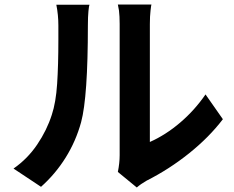

<svg xmlns="http://www.w3.org/2000/svg" viewBox="-20 -785 1040 852"><path d="M511 -96V-322V-432V-538V-625V-679Q511 -713 508 -738Q503 -765 503 -765H652Q651 -764 648 -738Q645 -713 645 -678V-458V-362V-272V-199V-155Q715 -186 779.5 -241Q844 -296 892 -366L969 -256Q908 -176 819.5 -105Q731 -34 630 17Q604 32 587 47L503 -22Q511 -62 511 -96ZM210 -276Q228 -330 233.5 -412.5Q239 -495 239 -609V-672Q239 -719 230 -764H377Q375 -761 372.5 -736Q370 -711 370 -673Q370 -355 340 -243Q317 -159 271.5 -86Q226 -13 162 44L40 -37Q102 -80 145 -143.5Q188 -207 210 -276Z"/></svg>

Font: Merged Yaku Han JP
Style: Bold
Weight: 700
Designer: Ryoko NISHIZUKA 西塚涼子 (kana, bopomofo & ideographs); Paul D. Hunt (Latin, Greek & Cyrillic); Sandoll Communications 산돌커뮤니
Foundry: Adobe
Version: Version 2.004